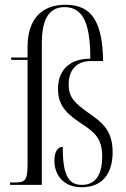

<svg xmlns="http://www.w3.org/2000/svg" viewBox="-20 -778 530 808"><path d="M324 10C408 10 454 -44 454 -138C454 -232 406 -265 355 -301C296 -343 269 -367 269 -422C269 -476 295 -521 363 -521H414C411 -678 372 -758 256 -758C162 -758 96 -705 96 -580V-536H27V-526H96V-89C96 -19 87 -10 42 -10H22V0H156V-595C156 -687 180 -748 252 -748C335 -748 360 -668 360 -531C264 -531 224 -474 224 -404C224 -326 270 -293 330 -253C378 -221 410 -194 410 -120C410 -40 381 0 324 0C264 0 244 -49 244 -160C223 -160 209 -140 209 -102C209 -42 246 10 324 10Z"/></svg>

Font: Noto Serif Display ExtraCondensed Light
Style: Regular
Weight: 300
Width: 2
Designer: Monotype Design Team
Foundry: Monotype Imaging Inc.
Version: Version 2.009